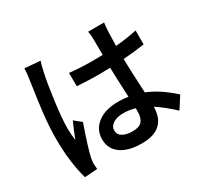

<svg xmlns="http://www.w3.org/2000/svg" viewBox="-163 -979 1303 1240"><g transform="rotate(-30 488.5 -358.5)"><path d="M384.8 -590.8Q468.8 -582 553.7 -582Q605.5 -582 631.8 -583Q631.8 -611.3 631.3 -649.9Q630.9 -688.5 630.9 -697.3Q630.9 -732.4 625 -759.8H744.1Q740.2 -731.4 738.3 -698.2Q737.3 -669.9 735.4 -589.8Q822.3 -597.7 894.5 -613.3V-509.8Q820.3 -498 735.4 -492.2Q737.3 -402.3 746.1 -237.3Q841.8 -199.2 937.5 -111.3L880.9 -23.4Q809.6 -89.8 750 -127.9Q748 39.1 567.4 39.1Q467.8 39.1 411.6 -0.5Q355.5 -40 355.5 -112.3Q355.5 -183.6 412.1 -227.5Q468.8 -271.5 566.4 -271.5Q605.5 -271.5 640.6 -265.6Q632.8 -431.6 631.8 -487.3Q581.1 -485.4 553.7 -485.4Q470.7 -485.4 385.7 -491.2ZM99.6 -266.6Q99.6 -307.6 102.5 -355.5Q105.5 -403.3 111.3 -453.1Q117.2 -502.9 122.1 -538.1Q127 -573.2 133.8 -619.6Q140.6 -666 141.6 -675.8Q149.4 -721.7 150.4 -760.7L265.6 -751Q257.8 -730.5 245.1 -671.9Q230.5 -605.5 213.9 -481.4Q197.3 -357.4 197.3 -288.1Q197.3 -239.3 204.1 -195.3Q214.8 -226.6 252.9 -313.5L304.7 -271.5Q248 -109.4 234.4 -45.9Q229.5 -23.4 229.5 -1L232.4 37.1L137.7 43.9Q99.6 -88.9 99.6 -266.6ZM452.1 -123Q452.1 -90.8 480 -74.7Q507.8 -58.6 554.7 -58.6Q603.5 -58.6 624 -82.5Q644.5 -106.4 644.5 -154.3V-177.7Q603.5 -190.4 557.6 -190.4Q510.7 -190.4 481.4 -171.9Q452.1 -153.3 452.1 -123Z"/></g></svg>

Font: Min Sans SemiBold
Style: Regular
Weight: 600
Designer: Jinseong-Kim, NotoSansCJK, Nunito
Foundry: Jinseong-Kim
Version: Version 1.400;Glyphs 3.1.2 (3151)